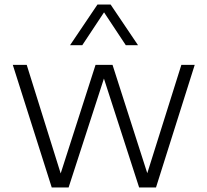

<svg xmlns="http://www.w3.org/2000/svg" viewBox="-20 -828 916 848"><path d="M781 -541.5H840L669 0H594.5L439 -481L283 0H208.5L36.5 -541.5H98L248 -62L402 -541.5H477L630.5 -63ZM589.5 -628.5H535.5L439.5 -773.5L343.5 -628.5H289.5L410.5 -808H468.5Z"/></svg>

Font: Encode Sans Semi Expanded Light
Style: Regular
Weight: 300
Width: 6
Designer: Multiple Designers
Foundry: Impallari Type
Version: Version 2.000